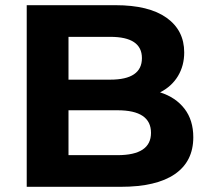

<svg xmlns="http://www.w3.org/2000/svg" viewBox="-20 -720 805 740"><path d="M725 -191Q725 -98 654 -49Q583 0 445 0H83V-700H425Q554 -700 622 -651.5Q690 -603 690 -518Q690 -467 666 -427Q642 -387 597 -364Q657 -345 691 -301Q725 -257 725 -191ZM244 -578V-413H405Q527 -413 527 -496Q527 -578 405 -578ZM562 -208Q562 -295 433 -295H244V-122H433Q562 -122 562 -208Z"/></svg>

Font: CMG Sans
Style: Bold
Weight: 700
Designer: Julieta Ulanovsky
Foundry: Julieta Ulanovsky
Version: Version 7.200